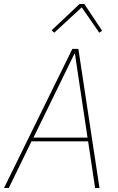

<svg xmlns="http://www.w3.org/2000/svg" viewBox="-37 -943 594 963"><path d="M440 0 405 -234H121L7 0H-17L326 -698H356L462 0ZM357 -552 339 -673H336L277 -552L131 -253H402ZM386 -923 475 -789 461 -779 373 -906 235 -779 222 -791 362 -923Z"/></svg>

Font: IBM Plex Sans Cond Thin
Style: Italic
Weight: 100
Width: 3
Italic angle: -11°
Designer: Mike Abbink, Paul van der Laan, Pieter van Rosmalen
Foundry: Bold Monday
Version: Version 1.3